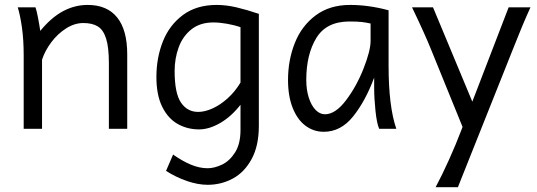

<svg xmlns="http://www.w3.org/2000/svg" viewBox="-20 -528 2202 787"><path d="M426.3 -268.6Q426.3 -334 415 -369.6Q403.8 -405.3 381.3 -419.4Q358.9 -433.6 321.3 -433.6Q285.6 -433.6 251 -411.6Q216.3 -389.6 190.2 -354.7Q164.1 -319.8 152.3 -283.2V0H77.1V-300.3Q77.1 -365.2 69.8 -416.3Q62.5 -467.3 52.7 -498H125.5Q130.4 -483.9 136 -454.6Q141.6 -425.3 145 -401.4Q190.4 -456.5 238.5 -482.2Q286.6 -507.8 339.4 -507.8Q418.9 -507.8 460.2 -456.5Q501.5 -405.3 501.5 -305.2V0H426.3Z M831.1 229.5Q791.5 229.5 746.6 214.1Q701.7 198.7 660.6 172.4L689.5 105.5Q727.5 132.3 762.7 147Q797.9 161.6 831.1 161.6Q858.9 161.6 890.1 146.7Q921.4 131.8 943.6 96.7Q965.8 61.5 965.8 4.9V-98.6Q928.2 -50.3 882.8 -23.9Q837.4 2.4 795.9 2.4Q748 2.4 708.5 -19.8Q668.9 -42 645 -90.1Q621.1 -138.2 621.1 -212.4Q621.1 -291 647.7 -358.2Q674.3 -425.3 730 -466.6Q785.6 -507.8 868.2 -507.8Q907.2 -507.8 949.7 -497.8Q992.2 -487.8 1041 -471.2V-12.2Q1041 69.3 1011.5 123.8Q981.9 178.2 934.3 203.9Q886.7 229.5 831.1 229.5ZM854.5 -436Q800.3 -436 764.6 -407.7Q729 -379.4 712.4 -334Q695.8 -288.6 695.8 -236.8Q695.8 -146 721.7 -107.7Q747.6 -69.3 792.5 -69.3Q819.8 -69.3 851.6 -83.7Q883.3 -98.1 913.3 -125.2Q943.4 -152.3 965.8 -189.5V-416.5Q940.9 -425.3 909.9 -430.7Q878.9 -436 854.5 -436Z M1513.7 -167V-210Q1478 -113.8 1427.5 -50.8Q1377 12.2 1307.1 12.2Q1265.6 12.2 1232.4 -12.5Q1199.2 -37.1 1179.9 -85.2Q1160.6 -133.3 1160.6 -200.2Q1160.6 -281.7 1188.5 -351.8Q1216.3 -421.9 1273.7 -464.8Q1331.1 -507.8 1415 -507.8Q1491.7 -507.8 1572.8 -485.8V-258.8Q1572.8 -91.3 1604.5 0H1534.2Q1524.4 -22.5 1519 -74.2Q1513.7 -126 1513.7 -167ZM1412.1 -439.9Q1317.9 -439.9 1276.6 -372.3Q1235.4 -304.7 1235.4 -200.2Q1235.4 -160.2 1245.6 -127.9Q1255.9 -95.7 1273.4 -77.6Q1291 -59.6 1312 -59.6Q1354.5 -59.6 1397.7 -116.2Q1440.9 -172.9 1470 -246.6Q1499 -320.3 1499 -359.9V-431.6Q1481.4 -435.5 1463.9 -437.7Q1446.3 -439.9 1412.1 -439.9Z M1916 -111.3 2064.9 -498H2154.3Q2119.6 -421.4 2082 -325.2L1856.9 239.3H1765.6Q1792.5 189 1820.8 126Q1849.1 63 1870.1 7.8L1876 -7.8L1747.1 -324.7Q1722.7 -385.7 1668.9 -498H1754.9Z"/></svg>

Font: Lesson One Light
Style: Regular
Weight: 300
Designer: But Ko, Victor Gaultney, Annie Olsen, Julie Remington, Don Collingsworth, Eric Hays, Becca Hirsbrunner
Version: Version 1.100